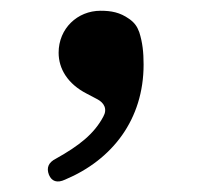

<svg xmlns="http://www.w3.org/2000/svg" viewBox="-20 -156 375 357"><path d="M71 169C76 181 86 185 101 178C189 141 247 66 247 -36C247 -59 245 -77 239 -96C235 -107 230 -114 220 -121C203 -133 187 -136 167 -136C124 -136 89 -103 89 -58C89 -28 106 0 141 18L160 28C174 35 180 47 172 61C155 93 127 115 84 139C70 146 66 156 71 169Z"/></svg>

Font: 寒蝉锦书宋Pro Soft
Style: Regular
Weight: 700
Designer: 寒蝉锦书宋{Warren} 思源宋体{Ryoko NISHIZUKA 西塚涼子 (kana & ideographs); Frank Grießhammer (Latin, Greek & Cyrillic); Wenlong ZHANG 
Foundry: Adobe & ChillType
Version: Version 2.000;Glyphs 3.1.1 (3135)